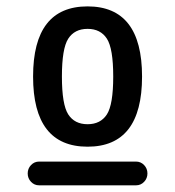

<svg xmlns="http://www.w3.org/2000/svg" viewBox="-20 -756 540 592"><path d="M190.4 -403.3Q210 -373 250 -373Q290 -373 309.6 -403.3Q329.1 -433.6 329.1 -520Q329.1 -606.4 309.6 -636.7Q290 -667 250 -667Q210 -667 190.4 -636.7Q170.9 -606.4 170.9 -520Q170.9 -433.6 190.4 -403.3ZM82 -520Q82 -736.3 250 -736.3Q418 -736.3 418 -520Q418 -303.7 250 -303.7Q82 -303.7 82 -520ZM100.6 -184.6Q85.9 -184.6 75.7 -195.3Q65.4 -206.1 65.4 -221.2Q65.4 -236.3 75.7 -247.1Q85.9 -257.8 100.6 -257.8H399.4Q414.1 -257.8 424.3 -247.1Q434.6 -236.3 434.6 -221.2Q434.6 -206.1 424.3 -195.3Q414.1 -184.6 399.4 -184.6Z"/></svg>

Font: Rounded Mgen+ 2m medium
Style: Regular
Weight: 500
Designer: [Source Han Sans]
Ryoko NISHIZUKA  (kana & ideographs); Paul D. Hunt (Latin, Greek & Cyrillic); Wenlong ZHANG  (bopomofo
Version: Version 1.059.20150602